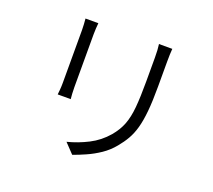

<svg xmlns="http://www.w3.org/2000/svg" viewBox="-131 -928 1262 1138"><g transform="rotate(20 500.0 -358.5)"><path d="M771 -754.9Q768.1 -720.7 768.1 -670.9V-516.1Q768.1 -424.3 762 -360.6Q755.9 -296.9 743.4 -252.4Q731 -208 711.4 -174.1Q691.9 -140.1 665 -107.9Q632.8 -68.4 591.6 -40.5Q550.3 -12.7 507.3 6.3Q464.4 25.4 428.2 38.1L370.1 -22.9Q437.5 -40 500 -72Q562.5 -104 608.9 -158.2Q644.5 -200.2 662.4 -246.3Q680.2 -292.5 686 -356.9Q691.9 -421.4 691.9 -519V-670.9Q691.9 -695.8 690.7 -716.8Q689.5 -737.8 687 -754.9ZM307.1 -748Q305.7 -734.4 304.4 -713.9Q303.2 -693.4 303.2 -676.8V-344.2Q303.2 -324.7 304.4 -303.2Q305.7 -281.7 307.1 -269H225.1Q226.6 -280.3 228.3 -301.3Q230 -322.3 230 -344.2V-676.8Q230 -690.4 228.8 -712.4Q227.5 -734.4 226.1 -748Z"/></g></svg>

Font: Shanggu Mono N
Style: Regular
Weight: 350
Designer: GuiWonder
Version: Version 1.021